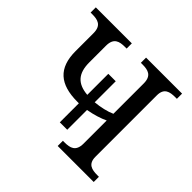

<svg xmlns="http://www.w3.org/2000/svg" viewBox="-170 -905 1097 1097"><g transform="rotate(45 378.5 -357.0)"><path d="M339 -104H399V-264C446 -272 490 -286 521 -301V-114C521 -51 484 -42 439 -42H426V0H717V-42H704C660 -42 622 -50 622 -109V-605C622 -664 660 -672 704 -672H717V-714H426V-672H439C484 -672 521 -663 521 -600V-355C488 -340 443 -330 399 -326V-496H339V-326C256 -333 216 -375 216 -465V-600C216 -663 253 -672 298 -672H311V-714H20V-672H33C78 -672 115 -663 115 -600V-455C115 -319 185 -258 327 -258C331 -258 335 -258 339 -258Z"/></g></svg>

Font: Noto Serif
Style: Regular
Weight: 400
Designer: Monotype Design Team
Foundry: Monotype Imaging Inc.
Version: Version 2.015